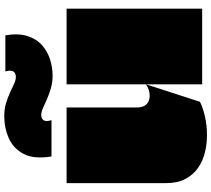

<svg xmlns="http://www.w3.org/2000/svg" viewBox="-64 -880 967 878"><g transform="rotate(-90 419.0 -441.5)"><path d="M818 -620Q818 -553 818 -485Q818 -417 818 -349Q818 -291 818 -232.5Q818 -174 818 -116Q818 -58 818 0H472Q472 -42 472 -85Q472 -128 472 -171.5Q472 -215 472 -256Q472 -349 472 -438.5Q472 -528 472 -620ZM366 -620Q366 -567 366 -513.5Q366 -460 366 -407Q366 -354 366 -300Q366 -278 373.5 -264.5Q381 -251 393.5 -245.5Q406 -240 420 -240Q434 -240 448.5 -245Q463 -250 472 -257L392 -10Q364 4 323.5 13Q283 22 239 22Q199 22 160 12.5Q121 3 89.5 -19Q58 -41 39 -77Q20 -113 20 -167Q20 -239 20 -311Q20 -383 20 -455Q20 -496 20 -537.5Q20 -579 20 -620ZM142 -689H308Q300 -715 308 -725.5Q316 -736 331 -736Q345 -736 363 -728Q381 -720 403.5 -710Q426 -700 453.5 -692Q481 -684 512 -684Q549 -684 585.5 -695.5Q622 -707 650.5 -732Q679 -757 692.5 -798.5Q706 -840 696 -900H531Q538 -873 530 -862.5Q522 -852 505 -852Q492 -852 474.5 -860Q457 -868 434.5 -878.5Q412 -889 385.5 -897Q359 -905 327 -905Q272 -905 225 -884Q178 -863 153.5 -816Q129 -769 142 -689Z"/></g></svg>

Font: Climate Crisis
Style: Regular
Weight: 400
Version: Version 1.003